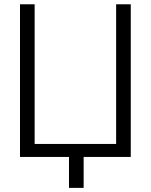

<svg xmlns="http://www.w3.org/2000/svg" viewBox="-20 -743 714 909"><path d="M74.7 0V-722.7H144V-61.5H529.8V-722.7H599.1V0H376V146.5H306.6V0Z"/></svg>

Font: Giphurs Light
Style: Regular
Weight: 300
Version: Version 0.920; ttfautohint (v1.8.4.7-5d5b)